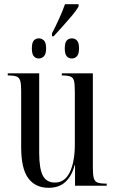

<svg xmlns="http://www.w3.org/2000/svg" viewBox="-20 -886 550 916"><path d="M228 -727Q245 -759 263 -799Q281 -839 290 -866H355V-855Q345 -837 324 -812Q303 -787 279.5 -761Q256 -735 236 -713H228ZM165 -607Q151 -607 141.5 -617.5Q132 -628 132 -655Q132 -683 141.5 -693Q151 -703 165 -703Q179 -703 189.5 -693Q200 -683 200 -655Q200 -628 189.5 -617.5Q179 -607 165 -607ZM323 -607Q308 -607 298.5 -617.5Q289 -628 289 -655Q289 -683 298.5 -693Q308 -703 323 -703Q337 -703 347 -693Q357 -683 357 -655Q357 -628 347 -617.5Q337 -607 323 -607ZM212 10Q149 10 115 -35.5Q81 -81 81 -184V-454Q81 -485 76.5 -500.5Q72 -516 59 -521Q46 -526 20 -526H17V-536H167V-157Q167 -81 184.5 -48Q202 -15 242 -15Q289 -15 313 -64.5Q337 -114 337 -197V-447Q337 -482 333.5 -498.5Q330 -515 317 -520.5Q304 -526 277 -526H275V-536H423V-84Q423 -52 427.5 -36Q432 -20 445.5 -15Q459 -10 486 -10H489V0H338V-98H336Q323 -47 292.5 -18.5Q262 10 212 10Z"/></svg>

Font: Noto Serif Display ExtraCondensed
Style: Regular
Weight: 400
Width: 2
Designer: Monotype Design Team
Foundry: Monotype Imaging Inc.
Version: Version 2.009